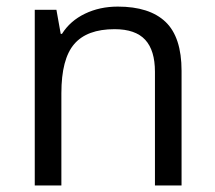

<svg xmlns="http://www.w3.org/2000/svg" viewBox="-20 -565 654 585"><path d="M452.1 0V-346.2Q452.1 -411.6 422.4 -443.8Q392.6 -476.1 329.1 -476.1Q245.1 -476.1 206.1 -430.7Q167 -385.3 167 -280.8V0H85.9V-535.2H151.9L165 -461.9H168.9Q193.8 -501.5 238.8 -523.2Q283.7 -544.9 338.9 -544.9Q435.5 -544.9 484.4 -498.3Q533.2 -451.7 533.2 -349.1V0Z"/></svg>

Font: f01972551
Style: Regular
Weight: 400
Foundry: Ascender Corporation
Version: Version 1.10